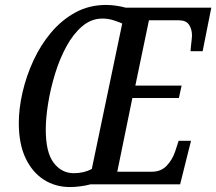

<svg xmlns="http://www.w3.org/2000/svg" viewBox="-20 -745 874 776"><path d="M263 11Q204 11 157.5 -18.5Q111 -48 83.5 -105.5Q56 -163 56 -248Q56 -306 71 -371.5Q86 -437 115 -500Q144 -563 186.5 -613.5Q229 -664 284.5 -694.5Q340 -725 409 -725Q428 -725 449 -722Q470 -719 488 -714H834L799 -538H750Q750 -542 751.5 -555.5Q753 -569 754.5 -583Q756 -597 756 -601Q756 -627 744 -645Q732 -663 703 -663H582L527 -399H714L703 -349H515L454 -51H594Q631 -51 654 -75.5Q677 -100 688 -133L702 -176H752L708 0H346Q328 5 305 8Q282 11 263 11ZM278 -45Q319 -45 351 -62L474 -650Q461 -656 439 -663Q417 -670 394 -670Q349 -670 312.5 -639Q276 -608 248.5 -557.5Q221 -507 202.5 -446.5Q184 -386 174.5 -327Q165 -268 165 -221Q165 -129 197 -87Q229 -45 278 -45Z"/></svg>

Font: Noto Serif ExtraCondensed Medium
Style: Italic
Weight: 500
Width: 2
Italic angle: -12°
Designer: Monotype Design Team
Foundry: Monotype Imaging Inc.
Version: Version 2.013; ttfautohint (v1.8.4.7-5d5b)